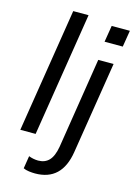

<svg xmlns="http://www.w3.org/2000/svg" viewBox="-140 -808 776 1101"><g transform="rotate(15 248.0 -258.0)"><path d="M36 0 153 -736H244L127 0ZM372 -613 388 -711H496L480 -613ZM182 220Q166 220 146 217.5Q126 215 112 208L124 133Q136 138 151 141Q166 144 180 144Q220 144 244.5 118.5Q269 93 279 35L364 -503H455L368 43Q340 220 182 220Z"/></g></svg>

Font: Mulish Medium
Style: Italic
Weight: 500
Italic angle: -9°
Designer: Vernon Adams
Foundry: Vernon Adams
Version: Version 3.603; ttfautohint (v1.8.3)